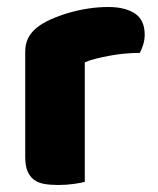

<svg xmlns="http://www.w3.org/2000/svg" viewBox="-20 -520 451 548"><path d="M222 -1Q212 2 190.5 5Q169 8 146 8Q124 8 106.5 5Q89 2 77 -7Q65 -16 58.5 -31.5Q52 -47 52 -72V-372Q52 -395 60.5 -411.5Q69 -428 85 -441Q101 -454 124.5 -464.5Q148 -475 175 -483Q202 -491 231 -495.5Q260 -500 289 -500Q337 -500 365 -481.5Q393 -463 393 -421Q393 -407 389 -393.5Q385 -380 379 -369Q358 -369 336 -367Q314 -365 293 -361Q272 -357 253.5 -352.5Q235 -348 222 -342Z"/></svg>

Font: Baloo Tammudu
Style: Regular
Weight: 400
Designer: Omkar Shende and Ek Type
Foundry: Ek Type
Version: Version 1.443;PS 1.000;hotconv 16.6.51;makeotf.lib2.5.65220;